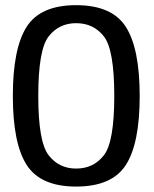

<svg xmlns="http://www.w3.org/2000/svg" viewBox="-20 -700 582 725"><path d="M267.5 4.5Q402.5 4.5 455 -76.8Q507.5 -158 507.5 -337.5Q507.5 -517 455 -598.8Q402.5 -680.5 267.5 -680.5Q133 -680.5 80.8 -599Q28.5 -517.5 28.5 -337.5Q28.5 -158 81 -76.8Q133.5 4.5 267.5 4.5ZM267.5 -63.5Q202.5 -63.5 163.5 -114Q124.5 -164.5 124.5 -337.5Q124.5 -512 163.5 -562.2Q202.5 -612.5 267.5 -612.5Q333.5 -612.5 372.5 -562.2Q411.5 -512 411.5 -337.5Q411.5 -164.5 372.5 -114Q333.5 -63.5 267.5 -63.5Z"/></svg>

Font: Anybody SemiCondensed
Style: Regular
Weight: 400
Width: 4
Version: Version 1.113;gftools[0.9.25]